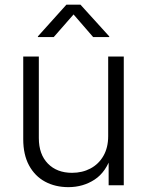

<svg xmlns="http://www.w3.org/2000/svg" viewBox="-20 -771 612 799"><path d="M264.6 7.8Q210 7.8 167.5 -15.1Q125 -38.1 100.8 -82.8Q76.7 -127.4 76.7 -191.9V-535.6H141.6V-196.3Q141.6 -128.9 179.2 -90.3Q216.8 -51.8 279.8 -51.8Q322.3 -51.8 356.4 -69.8Q390.6 -87.9 410.4 -122.3Q430.2 -156.7 430.2 -204.6V-535.6H495.1V0H432.1V-125.5H444.3Q421.9 -55.2 373.8 -23.7Q325.7 7.8 264.6 7.8ZM203.6 -616.7H137.7V-619.6L256.3 -751.5H314.9L434.6 -619.6V-616.7H367.7L286.1 -710.9Z"/></svg>

Font: Inter 20pt Light
Style: Regular
Weight: 300
Version: Version 4.001;git-66647c0bb